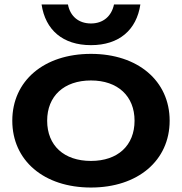

<svg xmlns="http://www.w3.org/2000/svg" viewBox="-20 -824 813 859"><path d="M387 15C597 15 739 -106 739 -284C739 -462 597 -583 387 -583C176 -583 35 -462 35 -284C35 -106 176 15 387 15ZM166 -804C183 -690 261 -622 387 -622C513 -622 591 -690 608 -804H490C479 -751 441 -719 387 -719C332 -719 294 -751 284 -804ZM387 -104C266 -104 191 -173 191 -284C191 -394 266 -464 387 -464C507 -464 582 -394 582 -284C582 -173 507 -104 387 -104Z"/></svg>

Font: Bounded Med
Style: Regular
Weight: 500
Designer: Vlad Churkin
Version: Version 3.0